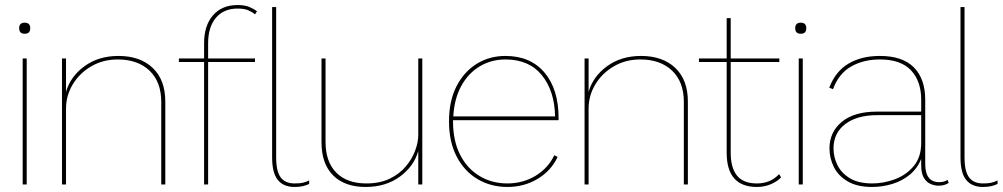

<svg xmlns="http://www.w3.org/2000/svg" viewBox="-20 -732 3979 762"><path d="M86 -500V0H70V-500ZM78 -642Q100 -642 100 -620Q100 -598 78 -598Q56 -598 56 -620Q56 -642 78 -642Z M226 0V-500H242V-367Q259 -428 315 -469Q371 -510 450 -510Q536 -510 586 -462.5Q636 -415 636 -329V0H620V-327Q620 -407 573.5 -451.5Q527 -496 447 -496Q389 -496 342.5 -469Q296 -442 269 -397.5Q242 -353 242 -301V0Z M992 -500V-486H806V0H790V-486H690V-500H790V-560Q790 -631 825.5 -671.5Q861 -712 923 -712Q952 -712 970.5 -704Q989 -696 1000 -687L992 -675Q980 -685 964.5 -691.5Q949 -698 923 -698Q868 -698 837 -661.5Q806 -625 806 -560V-500Z M1076 -704V-107Q1076 -52 1094 -28Q1112 -4 1149 -4Q1171 -4 1183 -7Q1195 -10 1207 -16V-2Q1197 3 1183 6.5Q1169 10 1149 10Q1105 10 1082.5 -18Q1060 -46 1060 -107V-704Z M1431 10Q1348 10 1302 -36Q1256 -82 1256 -167V-500H1272V-169Q1272 -90 1314.5 -47Q1357 -4 1434 -4Q1488 -4 1527 -23Q1566 -42 1591 -72Q1616 -102 1628 -135Q1640 -168 1640 -196V-500H1656V0H1640V-133Q1623 -72 1567 -31Q1511 10 1431 10Z M1994 10Q1928 10 1875.5 -21Q1823 -52 1792.5 -110.5Q1762 -169 1762 -250Q1762 -332 1792 -390Q1822 -448 1872.5 -479Q1923 -510 1986 -510Q2085 -510 2141 -444Q2197 -378 2197 -262V-255H1778V-250Q1778 -173 1806 -118Q1834 -63 1883 -33.5Q1932 -4 1994 -4Q2055 -4 2105 -34Q2155 -64 2180 -116L2193 -109Q2167 -54 2113.5 -22Q2060 10 1994 10ZM1779 -270H2183Q2181 -371 2130.5 -433.5Q2080 -496 1986 -496Q1930 -496 1884.5 -469Q1839 -442 1811 -391.5Q1783 -341 1779 -270Z M2300 0V-500H2316V-367Q2333 -428 2389 -469Q2445 -510 2524 -510Q2610 -510 2660 -462.5Q2710 -415 2710 -329V0H2694V-327Q2694 -407 2647.5 -451.5Q2601 -496 2521 -496Q2463 -496 2416.5 -469Q2370 -442 2343 -397.5Q2316 -353 2316 -301V0Z M3072 -41 3080 -28Q3065 -12 3039.5 -1Q3014 10 2984 10Q2864 10 2864 -126V-486H2754V-500H2864V-660H2880V-500H3073V-486H2880V-126Q2880 -66 2905 -35Q2930 -4 2984 -4Q3038 -4 3072 -41Z M3166 -500V0H3150V-500ZM3158 -642Q3180 -642 3180 -620Q3180 -598 3158 -598Q3136 -598 3136 -620Q3136 -642 3158 -642Z M3636 -336Q3636 -410 3595.5 -453Q3555 -496 3472 -496Q3406 -496 3357 -467.5Q3308 -439 3286 -378L3271 -384Q3296 -449 3347.5 -479.5Q3399 -510 3472 -510Q3562 -510 3607 -464.5Q3652 -419 3652 -336V-81Q3652 -9 3708 -9Q3726 -9 3741 -18L3745 -6Q3729 5 3705 5Q3690 5 3674 -1.5Q3658 -8 3647 -25.5Q3636 -43 3636 -77V-101Q3621 -64 3591 -39Q3561 -14 3521.5 -2Q3482 10 3441 10Q3382 10 3344.5 -12Q3307 -34 3289.5 -69Q3272 -104 3272 -143Q3272 -208 3321 -248.5Q3370 -289 3460 -289H3636ZM3442 -4Q3487 -4 3531.5 -20.5Q3576 -37 3606 -72.5Q3636 -108 3636 -165V-275H3462Q3381 -275 3334.5 -239.5Q3288 -204 3288 -143Q3288 -108 3304 -76Q3320 -44 3354 -24Q3388 -4 3442 -4Z M3808 -704V-107Q3808 -52 3826 -28Q3844 -4 3881 -4Q3903 -4 3915 -7Q3927 -10 3939 -16V-2Q3929 3 3915 6.5Q3901 10 3881 10Q3837 10 3814.5 -18Q3792 -46 3792 -107V-704Z"/></svg>

Font: Prodigy Sans Thin
Style: Regular
Weight: 100
Designer: Wei Huang
Foundry: Wei Huang
Version: Version 1.003; ttfautohint (v1.8.3)